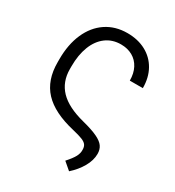

<svg xmlns="http://www.w3.org/2000/svg" viewBox="-173 -642 843 923"><g transform="rotate(30 248.5 -180.0)"><path d="M459 -345.7H386.7Q386.7 -385.7 371.3 -415Q356 -444.3 328.1 -460Q300.3 -475.6 263.7 -475.6Q216.3 -475.6 181.4 -449.7Q146.5 -423.8 127.9 -376.2Q109.4 -328.6 109.4 -265.6V-250Q109.4 -179.2 153.6 -133.3Q197.8 -87.4 292 -63.5Q345.7 -49.8 375.2 -35.6Q404.8 -21.5 416.7 -4.4Q428.7 12.7 428.7 37.1Q428.7 72.8 407.5 109.9Q386.2 147 351.6 177.7L310.5 142.6Q336.9 113.3 347.2 93.8Q357.4 74.2 356.4 55.7Q356.4 39.1 349.1 29.1Q341.8 19 323.7 11.7Q305.7 4.4 270.5 -3.9Q152.3 -31.2 96.9 -90.6Q41.5 -149.9 42 -250V-265.6Q42 -347.7 69.1 -409.2Q96.2 -470.7 146.2 -504.4Q196.3 -538.1 263.7 -538.1Q321.8 -538.1 366 -514.4Q410.2 -490.7 434.6 -447.3Q459 -403.8 459 -345.7Z"/></g></svg>

Font: Pretendard JP Light
Style: Regular
Weight: 300
Designer: Base glyphs from Inter by Rasmus Andersson; Hangeul glyphs from Noto Sans CJK(Source Han Sans) by Jang Soo-young and Kan
Foundry: Kil Hyung-jin
Version: Version 1.309